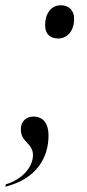

<svg xmlns="http://www.w3.org/2000/svg" viewBox="-53 -561 329 728"><path d="M168 -415C199 -415 228 -440 228 -490C228 -522 208 -541 177 -541C140 -541 118 -508 118 -466C118 -431 138 -415 168 -415ZM-31 138 -33 147C86 117 131 37 131 -48C131 -93 110 -119 74 -119C44 -119 26 -99 26 -70C26 -21 72 -19 72 27C72 71 33 119 -31 138Z"/></svg>

Font: Noto Serif Display ExtraCondensed Medium
Style: Italic
Weight: 500
Width: 2
Italic angle: -12°
Designer: Monotype Design Team
Foundry: Monotype Imaging Inc.
Version: Version 2.009